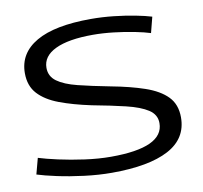

<svg xmlns="http://www.w3.org/2000/svg" viewBox="-80 -795 940 891"><g transform="rotate(-10 390.0 -350.0)"><path d="M687 -671 668 -597Q640 -606 595 -615Q550 -624 498.5 -630Q447 -636 400 -636Q285 -636 223.5 -606.5Q162 -577 162 -522Q162 -482 195 -458Q228 -434 290 -418.5Q352 -403 440 -386Q531 -369 598 -346Q665 -323 701 -286Q737 -249 737 -188Q737 -88 644.5 -39Q552 10 377 10Q315 10 247.5 1.5Q180 -7 122 -19.5Q64 -32 30 -43L50 -118Q85 -107 141.5 -94.5Q198 -82 263 -73Q328 -64 386 -64Q634 -64 634 -179Q634 -219 598 -242.5Q562 -266 495.5 -282Q429 -298 338 -315Q253 -333 190.5 -356.5Q128 -380 93.5 -417.5Q59 -455 59 -515Q59 -609 146 -659.5Q233 -710 404 -710Q458 -710 512 -704Q566 -698 612 -689Q658 -680 687 -671Z"/></g></svg>

Font: Georama Extended
Style: Regular
Weight: 400
Width: 7
Designer: Jean-Baptiste Levee
Foundry: Production Type
Version: Version 1.000